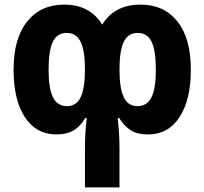

<svg xmlns="http://www.w3.org/2000/svg" viewBox="-20 -575 888 834"><path d="M349 68Q349 -2 357 -62H350Q329 -26 299.5 -8.5Q270 9 225 9Q138 9 88.5 -65.5Q39 -140 39 -272Q39 -408 98 -481.5Q157 -555 259 -555Q370 -555 424 -468Q477 -555 591 -555Q692 -555 750.5 -482Q809 -409 809 -272Q809 -142 760 -66.5Q711 9 623 9Q578 9 549 -8.5Q520 -26 498 -62H491Q499 6 499 68V239H349ZM349 -273Q349 -356 330 -394Q311 -432 270 -432Q228 -432 209.5 -393.5Q191 -355 191 -272Q191 -191 210 -152.5Q229 -114 271 -114Q312 -114 330.5 -153Q349 -192 349 -273ZM657 -272Q657 -355 638.5 -393.5Q620 -432 578 -432Q537 -432 518 -394Q499 -356 499 -273Q499 -192 517.5 -153Q536 -114 577 -114Q619 -114 638 -152.5Q657 -191 657 -272Z"/></svg>

Font: Noto Sans Georgian Bold Narrow
Style: Regular
Weight: 700
Width: 4
Designer: Monotype Design team
Foundry: Monotype Imaging Inc.
Version: Version 1.000